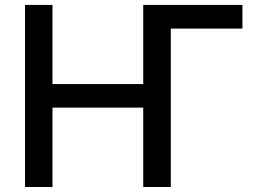

<svg xmlns="http://www.w3.org/2000/svg" viewBox="-20 -747 1033 767"><path d="M948.5 -727.3H552.2V-411.2H189.6V-727.3H79.9V0H189.6V-317.1H552.2V0H662.3V-632.8H948.5Z"/></svg>

Font: Margiela Sans Medium
Style: Regular
Weight: 500
Designer: Stefan Endress, Andreas Faust
Version: Version 1.100;FEAKit 1.0